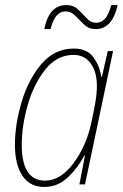

<svg xmlns="http://www.w3.org/2000/svg" viewBox="-20 -729 486 759"><path d="M180 -614Q197 -684 239 -684Q261 -684 278 -666.5Q295 -649 313 -631.5Q331 -614 358 -614Q424 -614 445 -709H420Q409 -669 394 -654Q379 -639 360 -639Q339 -639 323 -656.5Q307 -674 288.5 -691.5Q270 -709 242 -709Q174 -709 155 -614ZM66 -157Q66 -231 89.5 -313.5Q113 -396 159 -454Q205 -512 271 -512Q313 -512 338 -479Q363 -446 363 -389Q363 -358 356.5 -321.5Q350 -285 341 -244Q321 -151 270 -83Q219 -15 158 -15Q66 -15 66 -157ZM314 -115H316L294 0H316L427 -527H406L383 -426H380Q375 -466 350 -501.5Q325 -537 272 -537Q195 -537 143 -475Q91 -413 65 -324.5Q39 -236 39 -156Q39 -79 68.5 -34.5Q98 10 155 10Q209 10 249.5 -29Q290 -68 314 -115Z"/></svg>

Font: Noto Sans Display SemiCondensed Thin
Style: Italic
Weight: 250
Width: 4
Designer: Monotype Design team
Foundry: Monotype Imaging Inc.
Version: 1.000